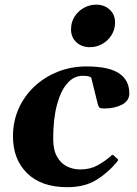

<svg xmlns="http://www.w3.org/2000/svg" viewBox="-20 -775 576 809"><path d="M345.2 -495.1Q437.5 -495.1 481.2 -466.3Q524.9 -437.5 524.9 -381.3Q524.9 -350.1 493.9 -334Q462.9 -317.9 420.4 -317.9Q406.2 -317.9 400.9 -320.3Q395.5 -322.8 391.1 -339.8L364.3 -448.2Q360.8 -451.2 353.5 -453.4Q346.2 -455.6 327.6 -455.6Q291.5 -455.6 263.7 -424.1Q235.8 -392.6 220 -333.3Q204.1 -273.9 204.1 -190.4Q204.1 -143.1 220.5 -114.5Q236.8 -85.9 262.7 -73.5Q288.6 -61 317.4 -61Q359.4 -61 390.4 -78.1Q421.4 -95.2 446.3 -116.7Q448.7 -119.6 451.2 -121.8Q453.6 -124 457 -121.6L475.1 -105.5Q477.5 -103.5 477.5 -101.1Q477.5 -98.6 475.3 -96.4Q473.1 -94.2 472.2 -91.8Q433.6 -45.9 384.8 -16.1Q335.9 13.7 263.2 13.7Q154.3 13.7 94.5 -44.9Q34.7 -103.5 34.7 -200.7Q34.7 -263.2 58.3 -316.7Q82 -370.1 124.5 -410.2Q167 -450.2 223.4 -472.7Q279.8 -495.1 345.2 -495.1ZM358.4 -576.2Q324.2 -576.2 301.8 -596.9Q279.3 -617.7 279.3 -651.4Q279.3 -681.6 294.2 -705.1Q309.1 -728.5 333.5 -741.9Q357.9 -755.4 385.3 -755.4Q419.4 -755.4 442.1 -734.6Q464.8 -713.9 464.8 -680.2Q464.8 -650.9 450 -627.2Q435.1 -603.5 410.9 -589.8Q386.7 -576.2 358.4 -576.2Z"/></svg>

Font: Gelasio
Style: Italic
Weight: 400
Italic angle: -8.5°
Designer: Eben Sorkin
Foundry: Eben Sorkin
Version: Version 1.008